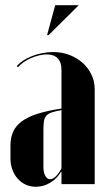

<svg xmlns="http://www.w3.org/2000/svg" viewBox="-20 -704 407 734"><path d="M20 -98Q20 -75 27.5 -55Q35 -35 48 -20.5Q61 -6 78.5 2Q96 10 117 10Q146 10 172 -5.5Q198 -21 213 -47H215V-27V0H342V-363Q342 -393 329.5 -419Q317 -445 295.5 -464Q274 -483 245.5 -494Q217 -505 183 -505Q163 -505 142 -501Q121 -497 102 -489.5Q83 -482 68 -472Q53 -462 44 -451L49 -447Q56 -456 68.5 -465Q81 -474 96.5 -481Q112 -488 128.5 -492Q145 -496 159 -496Q186 -496 200.5 -481Q215 -466 215 -437V-289Q162 -281 125 -269.5Q88 -258 64.5 -241Q41 -224 30.5 -201Q20 -178 20 -148ZM172 -19Q160 -19 153 -32Q146 -45 146 -66V-207Q146 -228 148 -241Q150 -254 157.5 -262Q165 -270 178.5 -274.5Q192 -279 215 -283V-60Q204 -40 193 -29.5Q182 -19 172 -19ZM166 -570 281 -684H191L160 -570Z"/></svg>

Font: Moniqa Black
Style: Regular
Weight: 900
Designer: Rajesh Rajput
Foundry: Rajesh Rajput
Version: Version 1.000